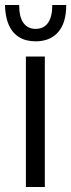

<svg xmlns="http://www.w3.org/2000/svg" viewBox="-41 -751 286 771"><path d="M63 0V-524H139V0ZM102 -585Q63 -585 35.5 -602Q8 -619 -6 -651.5Q-20 -684 -21 -731H36Q36 -682 53.5 -658.5Q71 -635 102 -635Q135 -635 152 -659.5Q169 -684 169 -731H225Q225 -659 192.5 -622Q160 -585 102 -585Z"/></svg>

Font: Mona Sans SemiCondensed
Style: Regular
Weight: 400
Width: 4
Designer: Deni Anggara
Foundry: GitHub
Version: Version 2.000